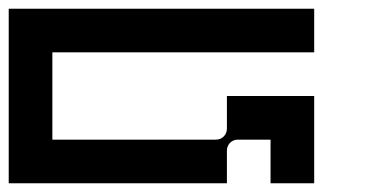

<svg xmlns="http://www.w3.org/2000/svg" viewBox="-20 -420 840 440"><path d="M700 -300V-400H0V0H500V-75C500 -89 511 -100 525 -100H600V0H700V-200H500V-125C500 -111 489 -100 475 -100H100V-300Z"/></svg>

Font: Broadcast
Style: Regular
Weight: 400
Designer: Mıchael Chrıstophersson
Foundry: Aeriform
Version: Version 1.000;PS 001.000;hotconv 1.0.88;makeotf.lib2.5.64775